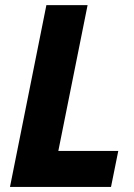

<svg xmlns="http://www.w3.org/2000/svg" viewBox="-20 -740 529 760"><path d="M19.5 0 163.6 -719.7H326.7L210.9 -142.6H448.2L419.4 0Z"/></svg>

Font: Reddit Sans ExtraBold
Style: Italic
Weight: 800
Italic angle: -11.25°
Designer: Stephen Hutchings
Version: Version 1.013